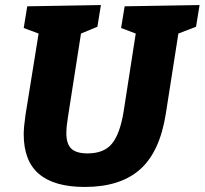

<svg xmlns="http://www.w3.org/2000/svg" viewBox="-20 -727 811 761"><path d="M771 -707 757 -621 687 -594 637 -275Q613 -124 534.5 -55Q456 14 316 14Q195 14 134.5 -37.5Q74 -89 74 -195Q74 -222 81 -271L133 -594L74 -616L88 -702L380 -707L366 -621L301 -594L249 -261Q243 -225 243 -199Q243 -157 262.5 -138Q282 -119 327 -119Q393 -119 424.5 -158.5Q456 -198 470 -285L518 -594L460 -616L474 -702Z"/></svg>

Font: Bitter Pro ExtraBold
Style: Italic
Weight: 800
Italic angle: -9°
Designer: Sol Matas, and Bitter project Authors
Foundry: Sol Matas
Version: Version 1.010